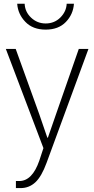

<svg xmlns="http://www.w3.org/2000/svg" viewBox="-20 -758 495 1008"><path d="M10.7 -501H62.5L185.5 -160.2Q193.4 -136.7 208 -94.7Q222.7 -52.7 228.5 -35.2H231.4Q270.5 -147.5 275.4 -162.1L393.6 -501H444.3L224.6 96.7Q198.2 168.9 165.5 199.2Q132.8 229.5 87.9 229.5H63.5V192.4H81.1Q149.4 192.4 186.5 85L208 19.5ZM70.3 -738.3H109.4Q111.3 -695.3 143.6 -665Q175.8 -634.8 219.7 -634.8Q265.6 -634.8 296.9 -666Q328.1 -697.3 330.1 -738.3H368.2Q364.3 -682.6 325.7 -642.6Q287.1 -602.5 219.7 -602.5Q152.3 -602.5 113.3 -643.1Q74.2 -683.6 70.3 -738.3Z"/></svg>

Font: Gothic A1 ExtraLight
Style: Regular
Weight: 275
Designer: HanYang I&C Co.,Ltd.
Foundry: HanYang I&C Co.,Ltd.
Version: Version 2.50